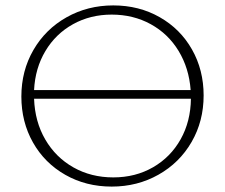

<svg xmlns="http://www.w3.org/2000/svg" viewBox="-20 -684 832 710"><path d="M733 -331Q733 -236 688.5 -159Q644 -82 566 -38Q488 6 393 6Q298 6 221.5 -37.5Q145 -81 102 -157Q59 -233 59 -327Q59 -422 103.5 -499Q148 -576 226 -620Q304 -664 399 -664Q494 -664 570.5 -620.5Q647 -577 690 -501Q733 -425 733 -331ZM106 -351H685Q679 -432 640.5 -495.5Q602 -559 537.5 -594.5Q473 -630 393 -630Q314 -630 250 -594.5Q186 -559 148 -495.5Q110 -432 106 -351ZM686 -319H106Q109 -234 147.5 -168Q186 -102 251.5 -65Q317 -28 399 -28Q481 -28 546 -65.5Q611 -103 648 -169Q685 -235 686 -319Z"/></svg>

Font: Ysabeau Light
Style: Regular
Weight: 300
Designer: Christian Thalmann (Catharsis Fonts)
Version: Version 0.003